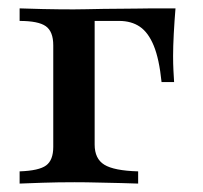

<svg xmlns="http://www.w3.org/2000/svg" viewBox="-20 -436 481 456"><path d="M26.6 0V-29Q72.6 -30.6 89.5 -43.1Q106.5 -55.6 106.5 -87.1V-328.2Q106.5 -361.3 88.7 -373.8Q71 -386.3 26.6 -386.3V-416.1Q44.4 -415.3 81.9 -414.5Q119.4 -413.7 154.8 -413.7Q166.1 -413.7 185.1 -414.1Q204 -414.5 226.2 -414.9Q248.4 -415.3 270.6 -415.3Q292.7 -415.3 311.3 -415.7Q329.8 -416.1 340.3 -416.1H396.8Q394.4 -387.1 392.7 -356Q391.1 -325 391.1 -303.2Q391.1 -284.7 391.9 -269Q392.7 -253.2 393.5 -241.1H363.7Q358.1 -296 345.2 -327.4Q332.3 -358.9 312.1 -372.6Q291.9 -386.3 262.9 -386.3H202.4L204.8 -388.7V-92.7Q204.8 -58.9 227.8 -44.8Q250.8 -30.6 308.1 -29V0Q293.5 -0.8 268.5 -1.2Q243.5 -1.6 214.5 -2.4Q185.5 -3.2 157.3 -3.2Q117.7 -3.2 81 -2Q44.4 -0.8 26.6 0Z"/></svg>

Font: Playfair 5pt SemiExpanded Light SemiBold
Style: Regular
Weight: 600
Version: Version 2.001;gftools[0.9.30]